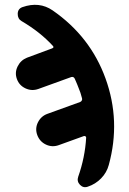

<svg xmlns="http://www.w3.org/2000/svg" viewBox="-20 -769 540 804"><path d="M200.2 -725.6Q358.4 -616.2 421.9 -440.4Q486.3 -262.7 435.5 -78.1Q426.8 -45.9 403.3 -22Q379.9 2 347.7 12.7Q329.1 19.5 314.9 4.9Q300.8 -9.8 307.6 -29.3Q335.9 -109.4 340.8 -192.4Q340.8 -196.3 337.9 -198.2Q335 -200.2 331.1 -199.2L225.6 -161.1Q198.2 -151.4 172.4 -163.6Q146.5 -175.8 136.2 -203.1Q126 -230.5 138.7 -256.3Q151.4 -282.2 177.7 -292L315.4 -341.8Q320.3 -343.8 322.8 -348.6Q325.2 -353.5 323.2 -358.4Q317.4 -381.8 309.6 -399.4Q304.7 -413.1 293 -439.5Q288.1 -449.2 278.3 -446.3L140.6 -396.5Q113.3 -386.7 86.9 -398.9Q60.5 -411.1 50.8 -438Q41 -464.8 53.7 -490.7Q66.4 -516.6 92.8 -527.3L198.2 -566.4Q208 -570.3 201.2 -577.1Q148.4 -634.8 70.3 -680.7Q53.7 -690.4 54.2 -711.4Q54.7 -732.4 74.2 -739.3Q144.5 -763.7 200.2 -725.6Z"/></svg>

Font: Rounded-X Mgen+ 1mn bold
Style: Bold
Weight: 700
Designer: [Source Han Sans]
Ryoko NISHIZUKA  (kana & ideographs); Paul D. Hunt (Latin, Greek & Cyrillic); Wenlong ZHANG  (bopomofo
Version: Version 1.059.20150602